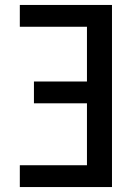

<svg xmlns="http://www.w3.org/2000/svg" viewBox="-20 -755 540 775"><path d="M60 0V-88H331V-338H117V-426H331V-647H60V-735H432V0Z"/></svg>

Font: Iosevka Term Semibold
Style: Regular
Weight: 600
Monospace: yes
Designer: Belleve Invis
Foundry: Belleve Invis
Version: Version 31.4.0